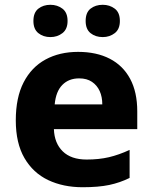

<svg xmlns="http://www.w3.org/2000/svg" viewBox="-20 -775 640 805"><path d="M307.5 -557.5Q384.6 -557.5 440.2 -528.8Q495.7 -500.2 525.6 -444.6Q555.5 -389.1 555.5 -308V-233.5H206Q208 -174.8 243 -140.5Q278.1 -106.1 343.3 -106.1Q395 -106.1 436.8 -115.9Q478.7 -125.8 523.4 -146.5V-29Q483 -9 438 0.5Q392.9 10 326.5 10Q245.1 10 181.9 -20Q118.7 -50 82.4 -112.5Q46.2 -175 46.2 -270.1Q46.2 -366.2 79.1 -429.8Q112 -493.5 170.9 -525.5Q229.8 -557.5 307.5 -557.5ZM311.9 -446.4Q268.4 -446.4 241.4 -419Q214.3 -391.7 209.3 -337.2H408.9Q408.9 -369 397.9 -393.3Q386.9 -417.5 365.5 -431.9Q344.1 -446.4 311.9 -446.4ZM120.1 -687.1Q120.1 -722.5 140.8 -738.7Q161.5 -754.9 191.3 -754.9Q220.4 -754.9 241.8 -738.7Q263.3 -722.5 263.3 -687.1Q263.3 -652.6 241.8 -636.1Q220.4 -619.5 191.3 -619.5Q161.5 -619.5 140.8 -636.1Q120.1 -652.6 120.1 -687.1ZM339.1 -687.1Q339.1 -722.5 359.6 -738.7Q380.2 -754.9 410.7 -754.9Q439.8 -754.9 461.2 -738.7Q482.6 -722.5 482.6 -687.1Q482.6 -652.6 461.2 -636.1Q439.8 -619.5 410.7 -619.5Q380.2 -619.5 359.6 -636.1Q339.1 -652.6 339.1 -687.1Z"/></svg>

Font: Noto Sans Oriya
Style: Regular
Weight: 400
Designer: Amélie Bonet and Sol Matas
Foundry: Google LLC
Version: Version 2.006